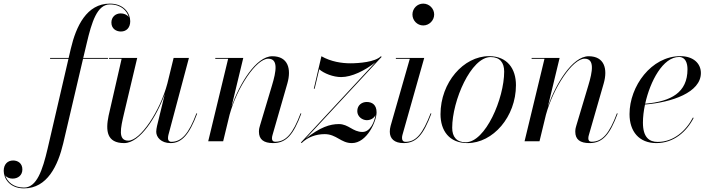

<svg xmlns="http://www.w3.org/2000/svg" viewBox="-224 -780 3924 1060"><path d="M52.5 -460V-455.5H154L39 40C11 159.5 -21 255.5 -91.5 255.5C-152 255.5 -184 222 -195 188.5C-185.5 201.5 -169 206 -154 206C-125.5 206 -100.5 188.5 -100.5 155.5C-100.5 121 -126 106 -151.5 106C-182 106 -203.5 127 -203.5 163C-203.5 205 -171 260 -91.5 260C37 260 96 134 125 11.5L234.5 -455.5H372V-460H235.5L254.5 -540C282.5 -659.5 312.5 -755.5 382.5 -755.5C446 -755.5 477.5 -719.5 487 -685.5C477.5 -699.5 459 -706 442.5 -706C413.5 -706 391 -686 391 -655.5C391 -621 418 -606 443.5 -606C474 -606 495 -627 495 -663C495 -705 462 -760 382.5 -760C254.5 -760 196 -635 167 -511.5L155 -460Z M533.5 -460H378V-455.5H447.5L375.5 -141C358.5 -58.5 365 10 461.5 10C550.5 10 641.5 -139 686 -261.5L643 -85C640.5 -74.5 638.5 -60.5 638.5 -52.5C638.5 -22.5 665.5 10 717.5 10C780 10 821.5 -38 864.5 -153L860.5 -154.5C818.5 -42.5 779 3 722 3C709.5 3 703.5 -5.5 703.5 -16C703.5 -21 704 -28 705.5 -34L819 -460H734.5L700 -319C660 -167.5 551 -3.5 484.5 -3.5C425.5 -3.5 442 -73.5 460.5 -152.5Z M1035.5 -455.5 925.5 0H1008L1043.5 -146.5C1084.5 -296.5 1190.5 -456 1257 -456C1313.5 -456 1301 -385.5 1277.5 -308L1211.5 -87.5C1208.5 -78.5 1205.5 -67 1205.5 -53C1205.5 -10 1232 10 1284 10C1357.5 10 1396.5 -38 1439.5 -153L1435.5 -154.5C1393.5 -42.5 1354.5 2.5 1296.5 2.5C1281.5 2.5 1277.5 -6 1277.5 -16.5C1277.5 -21.5 1278.5 -28.5 1280.5 -34.5L1362.5 -319.5C1385.5 -400 1366 -469.5 1279.5 -469.5C1189 -469.5 1097.5 -315.5 1054.5 -192.5L1119 -460H964.5V-455.5Z M1508.5 -290H1513L1538.5 -397.5C1564.5 -374.5 1615.5 -354.5 1659.5 -354.5C1718 -354.5 1790 -390 1848.5 -436L1437 7H1438L1441 10C1473 -22 1520 -39.5 1568 -39.5C1634 -39.5 1657.5 10 1718.5 10C1801.5 10 1855 -110 1855 -160C1855 -201 1831 -217 1800.5 -217C1775.5 -217 1748.5 -201 1748.5 -166.5C1748.5 -136 1776.5 -116.5 1801 -116.5C1820.5 -116.5 1840 -126 1849 -144.5C1843.5 -108.5 1821 -51.5 1777 -51.5C1723.5 -51.5 1700.5 -95 1647 -95C1598.5 -95 1543.5 -78.5 1463 -14L1883 -466L1879 -469.5C1847 -437.5 1758 -430.5 1710 -430.5C1664 -430.5 1604 -439 1550.5 -469.5Z M2053 -700C2053 -667 2079.5 -639.5 2112.5 -639.5C2145.5 -639.5 2173 -667 2173 -700C2173 -733 2145.5 -760 2112.5 -760C2079.5 -760 2053 -733 2053 -700ZM2157.5 -153 2153.5 -154.5C2110 -42 2073 3 2015.5 3C2000.5 3 1995.5 -6.5 1995.5 -18C1995.5 -22.5 1996 -28.5 1997.5 -34L2118 -460H1961.5V-455.5H2038.5L1932.5 -85C1929.5 -74 1928 -63 1928 -53C1928 -15 1952.5 10 2004.5 10C2076.5 10 2114 -38 2157.5 -153Z M2356.5 10C2497.5 10 2624.5 -135 2624.5 -310C2624.5 -400 2577 -470 2476 -470C2335 -470 2208 -324.5 2208 -149.5C2208 -59.5 2255.5 10 2356.5 10ZM2347 5.5C2296 5.5 2272.5 -25.5 2272.5 -74.5C2272.5 -223.5 2376 -465 2485 -465C2536 -465 2559.5 -434 2559.5 -385C2559.5 -236 2456 5.5 2347 5.5Z M2782 -455.5 2672 0H2754.5L2790 -146.5C2831 -296.5 2937 -456 3003.5 -456C3060 -456 3047.5 -385.5 3024 -308L2958 -87.5C2955 -78.5 2952 -67 2952 -53C2952 -10 2978.5 10 3030.5 10C3104 10 3143 -38 3186 -153L3182 -154.5C3140 -42.5 3101 2.5 3043 2.5C3028 2.5 3024 -6 3024 -16.5C3024 -21.5 3025 -28.5 3027 -34.5L3109 -319.5C3132 -400 3112.5 -469.5 3026 -469.5C2935.5 -469.5 2844 -315.5 2801 -192.5L2865.5 -460H2711V-455.5Z M3325.5 -103C3325.5 -133.5 3329.5 -168 3337 -203C3485.5 -215 3645.5 -269.5 3645.5 -377C3645.5 -429.5 3604 -470 3532 -470C3371.5 -470 3251.5 -303.5 3251.5 -150C3251.5 -55 3303.5 10 3399.5 10C3496 10 3566.5 -53 3605.5 -129L3601.5 -131C3562.5 -56.5 3494 3.5 3407 3.5C3360.5 3.5 3325.5 -21.5 3325.5 -103ZM3525 -465.5C3560.5 -465.5 3571.5 -431 3571.5 -397.5C3571.5 -269.5 3481.5 -219.5 3338 -207.5C3365.5 -332.5 3436.5 -465.5 3525 -465.5Z"/></svg>

Font: Bodoni* 36pt
Style: Italic
Weight: 400
Italic angle: -13°
Version: Version 2.3